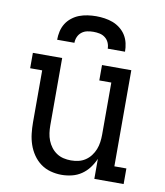

<svg xmlns="http://www.w3.org/2000/svg" viewBox="-84 -820 769 897"><g transform="rotate(10 300.0 -371.0)"><path d="M268 8Q242 8 216 1Q190 -6 169 -21.5Q148 -37 133 -59Q118 -81 109.5 -106Q101 -131 98 -157.5Q95 -184 95 -210V-457H38V-530H177V-210Q177 -192 179.5 -174Q182 -156 188.5 -139.5Q195 -123 206 -108.5Q217 -94 232 -84Q247 -74 264.5 -70Q282 -66 300 -66Q318 -66 335.5 -70Q353 -74 368 -84Q383 -94 394 -108.5Q405 -123 411.5 -139.5Q418 -156 420.5 -174Q423 -192 423 -210V-457H366V-530H505V-74H562V0H423V-95Q413 -72 398 -52Q383 -32 362.5 -18Q342 -4 317.5 2Q293 8 268 8ZM139 -610Q139 -630 143.5 -650Q148 -670 158.5 -687Q169 -704 185.5 -717Q202 -730 220.5 -737Q239 -744 259.5 -747Q280 -750 300 -750Q320 -750 340.5 -747Q361 -744 379.5 -737Q398 -730 414.5 -717Q431 -704 441.5 -687Q452 -670 456.5 -650Q461 -630 461 -610H379Q379 -625 373 -638.5Q367 -652 355.5 -661Q344 -670 329.5 -673Q315 -676 300 -676Q285 -676 270.5 -673Q256 -670 244.5 -661Q233 -652 227 -638.5Q221 -625 221 -610Z"/></g></svg>

Font: Iosevka Curly Slab Extended
Style: Regular
Weight: 400
Width: 7
Monospace: yes
Designer: Belleve Invis
Foundry: Belleve Invis
Version: Version 11.1.0; ttfautohint (v1.8.3)